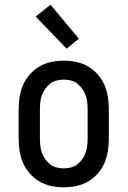

<svg xmlns="http://www.w3.org/2000/svg" viewBox="-20 -785 540 813"><path d="M250 8Q223 8 196.5 2.5Q170 -3 147 -16.5Q124 -30 106 -50.5Q88 -71 77.5 -95.5Q67 -120 63 -146.5Q59 -173 59 -200V-320Q59 -347 63 -373.5Q67 -400 77.5 -424.5Q88 -449 106 -469.5Q124 -490 147 -503.5Q170 -517 196.5 -522.5Q223 -528 250 -528Q277 -528 303.5 -522.5Q330 -517 353 -503.5Q376 -490 394 -469.5Q412 -449 422.5 -424.5Q433 -400 437 -373.5Q441 -347 441 -320V-200Q441 -173 437 -146.5Q433 -120 422.5 -95.5Q412 -71 394 -50.5Q376 -30 353 -16.5Q330 -3 303.5 2.5Q277 8 250 8ZM250 -72Q265 -72 280.5 -76Q296 -80 308 -89.5Q320 -99 329 -112Q338 -125 343 -139.5Q348 -154 349.5 -169.5Q351 -185 351 -200V-320Q351 -335 349.5 -350.5Q348 -366 343 -380.5Q338 -395 329 -408Q320 -421 308 -430.5Q296 -440 280.5 -444Q265 -448 250 -448Q235 -448 219.5 -444Q204 -440 192 -430.5Q180 -421 171 -408Q162 -395 157 -380.5Q152 -366 150.5 -350.5Q149 -335 149 -320V-200Q149 -185 150.5 -169.5Q152 -154 157 -139.5Q162 -125 171 -112Q180 -99 192 -89.5Q204 -80 219.5 -76Q235 -72 250 -72ZM262 -579 131 -715 194 -765 314 -621Z"/></svg>

Font: Iosevka Curly Slab Medium
Style: Regular
Weight: 500
Monospace: yes
Designer: Belleve Invis
Foundry: Belleve Invis
Version: Version 22.1.2; ttfautohint (v1.8.4)